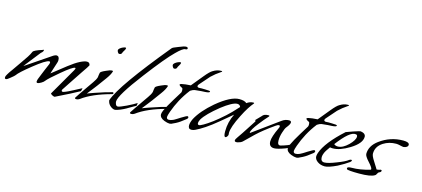

<svg xmlns="http://www.w3.org/2000/svg" viewBox="-52 -948 2988 1360"><g transform="rotate(15 1442.0 -268.0)"><path d="M372 24Q366 24 354 17.5Q342 11 344 6L459 -193Q465 -204 465 -208Q465 -212 461 -212Q443 -212 367 -148Q296 -89 279 -67Q275 -60 258 -49.5Q241 -39 231 -39Q223 -39 223 -49Q223 -54 224.5 -58.5Q226 -63 227 -67L243 -107Q249 -122 257.5 -142.5Q266 -163 277 -188Q280 -196 280 -201Q280 -209 273 -209Q249 -209 163 -140Q83 -76 67 -52Q63 -46 39 -27Q17 -8 9 -8H7Q-1 -8 -1 -17Q-1 -29 8 -42Q12 -49 18.5 -59Q25 -69 35 -82Q55 -109 83 -151Q103 -179 117.5 -201.5Q132 -224 140 -243Q146 -256 207 -275Q212 -278 213 -278Q218 -278 214 -268Q210 -259 199 -251Q156 -197 133 -167Q108 -136 104 -129L290 -255Q304 -263 311 -263Q333 -263 333 -233Q333 -224 330 -215L302 -128L405 -209Q450 -244 482 -260Q514 -276 532 -276Q552 -276 555 -255Q553 -250 542.5 -234Q532 -218 514 -192Q496 -165 470.5 -126.5Q445 -88 412 -38Q411 -37 411 -33Q411 -27 417 -25Q420 -24 427 -26Q442 -31 458.5 -39Q475 -47 492 -56L549 -86Q549 -80 544 -63Q516 -47 474.5 -26Q433 -5 376 23Q375 24 372 24Z M526 1Q516 1 516 -5Q516 -8 519 -12Q527 -25 537.5 -40Q548 -55 559 -71Q570 -88 583.5 -106.5Q597 -125 611 -146Q629 -171 634 -189Q635 -193 635 -197.5Q635 -202 636 -206L639 -223Q641 -232 678 -248Q705 -261 720 -261Q728 -261 726 -255Q719 -231 694 -197L645 -130Q636 -117 621.5 -99.5Q607 -82 588 -57Q590 -58 596.5 -60.5Q603 -63 614 -67Q625 -71 641 -76.5Q657 -82 679 -89Q693 -94 714 -100.5Q735 -107 764 -114Q770 -114 770 -108V-106Q770 -102 764 -100Q625 -63 550 -7Q539 1 526 1ZM736 -388Q731 -388 726 -396.5Q721 -405 721 -410Q721 -418 730 -425.5Q739 -433 750.5 -438Q762 -443 768 -443Q774 -443 774 -440Q774 -435 771.5 -429.5Q769 -424 764 -416Q759 -410 755.5 -399Q752 -388 736 -388Z M813 2Q800 5 780 -9Q757 -26 754 -53Q774 -112 857 -229Q940 -346 1085 -522Q1089 -529 1130 -544Q1168 -560 1182 -560Q1196 -560 1196 -550Q1196 -541 1180 -541Q1163 -541 1117 -495Q1061 -441 941 -283Q803 -102 803 -57Q803 -47 808 -36Q813 -25 824 -25Q830 -25 847.5 -32Q865 -39 886 -49Q907 -59 926 -69.5Q945 -80 954 -86Q954 -66 949 -63Q941 -59 933.5 -55Q926 -51 918 -46Q911 -42 903 -37.5Q895 -33 887 -28Q846 -5 813 2Z M929 1Q919 1 919 -5Q919 -8 922 -12Q930 -25 940.5 -40Q951 -55 962 -71Q973 -88 986.5 -106.5Q1000 -125 1014 -146Q1032 -171 1037 -189Q1038 -193 1038 -197.5Q1038 -202 1039 -206L1042 -223Q1044 -232 1081 -248Q1108 -261 1123 -261Q1131 -261 1129 -255Q1122 -231 1097 -197L1048 -130Q1039 -117 1024.5 -99.5Q1010 -82 991 -57Q993 -58 999.5 -60.5Q1006 -63 1017 -67Q1028 -71 1044 -76.5Q1060 -82 1082 -89Q1096 -94 1117 -100.5Q1138 -107 1167 -114Q1173 -114 1173 -108V-106Q1173 -102 1167 -100Q1028 -63 953 -7Q942 1 929 1ZM1139 -388Q1134 -388 1129 -396.5Q1124 -405 1124 -410Q1124 -418 1133 -425.5Q1142 -433 1153.5 -438Q1165 -443 1171 -443Q1177 -443 1177 -440Q1177 -435 1174.5 -429.5Q1172 -424 1167 -416Q1162 -410 1158.5 -399Q1155 -388 1139 -388Z M1209 -3Q1194 -3 1170 -12Q1134 -26 1134 -52Q1134 -62 1142 -81Q1150 -98 1162.5 -121Q1175 -144 1193 -173L1233 -238Q1235 -243 1235 -247.5Q1235 -252 1235 -256Q1235 -268 1229 -271Q1207 -281 1207 -289Q1207 -293 1218 -296Q1231 -299 1247.5 -301Q1264 -303 1285 -304Q1320 -348 1354 -388Q1389 -431 1408 -441Q1437 -459 1466 -459Q1474 -459 1474 -457Q1474 -453 1470 -452Q1432 -427 1402 -398L1338 -325Q1332 -318 1332 -312Q1332 -304 1344 -302Q1349 -302 1354 -302.5Q1359 -303 1365 -303Q1376 -303 1390 -302.5Q1404 -302 1419 -301Q1428 -300 1428 -296Q1428 -287 1395 -285Q1373 -285 1320 -279Q1307 -277 1289 -265Q1255 -221 1231 -176Q1207 -131 1191 -86Q1180 -55 1180 -45Q1180 -28 1197 -28Q1211 -28 1226 -35Q1232 -37 1243 -44Q1249 -48 1257 -52.5Q1265 -57 1275 -64Q1313 -87 1317 -87Q1327 -87 1327 -79Q1327 -72 1319 -66L1282 -38Q1268 -28 1252.5 -20Q1237 -12 1221 -5Q1215 -3 1209 -3Z M1369 -1Q1346 -1 1346 -28Q1346 -47 1360 -77Q1396 -144 1479 -215Q1580 -299 1643 -299Q1682 -299 1697 -284Q1720 -301 1746 -301Q1751 -301 1751 -298Q1751 -296 1749 -294Q1735 -278 1717.5 -251Q1700 -224 1680 -184Q1633 -92 1633 -49Q1633 -39 1634 -37V-36Q1634 -30 1628 -21.5Q1622 -13 1616 -13Q1604 -13 1604 -53Q1604 -121 1635 -183L1550 -112Q1502 -72 1463.5 -46.5Q1425 -21 1397 -8Q1383 -1 1369 -1ZM1414 -47Q1420 -47 1427 -51Q1440 -56 1472 -77Q1504 -98 1541 -129Q1587 -167 1617.5 -198.5Q1648 -230 1662 -246Q1656 -263 1638 -263Q1603 -263 1526 -203Q1439 -133 1412 -88Q1403 -72 1403 -58Q1403 -47 1414 -47Z M1699 1Q1687 1 1687 -8Q1687 -17 1699 -33Q1707 -42 1792 -174Q1794 -177 1792 -180Q1789 -183 1790 -186L1826 -223Q1839 -242 1871 -242Q1879 -242 1879 -238L1876 -233Q1863 -219 1848.5 -202Q1834 -185 1818 -164Q1775 -109 1775 -90Q1775 -87 1776 -86L1970 -227Q1994 -245 2022 -245Q2038 -245 2038 -233Q2038 -220 2017 -194Q2006 -182 1996 -148Q1986 -117 1986 -88Q1986 -51 2010 -57Q2036 -64 2058.5 -73Q2081 -82 2099 -95Q2108 -101 2117 -101Q2122 -101 2122 -97Q2122 -94 2113 -83Q2100 -67 2047 -46Q1993 -26 1970 -26Q1931 -26 1931 -67Q1931 -100 1965 -172Q1969 -179 1969 -186Q1969 -193 1962 -193Q1952 -193 1939 -183Q1899 -155 1867.5 -130Q1836 -105 1814 -84L1743 -15Q1731 -5 1710 0Q1707 1 1704 1Q1701 1 1699 1Z M2139 -3Q2124 -3 2100 -12Q2064 -26 2064 -52Q2064 -62 2072 -81Q2080 -98 2092.5 -121Q2105 -144 2123 -173L2163 -238Q2165 -243 2165 -247.5Q2165 -252 2165 -256Q2165 -268 2159 -271Q2137 -281 2137 -289Q2137 -293 2148 -296Q2161 -299 2177.5 -301Q2194 -303 2215 -304Q2250 -348 2284 -388Q2319 -431 2338 -441Q2367 -459 2396 -459Q2404 -459 2404 -457Q2404 -453 2400 -452Q2362 -427 2332 -398L2268 -325Q2262 -318 2262 -312Q2262 -304 2274 -302Q2279 -302 2284 -302.5Q2289 -303 2295 -303Q2306 -303 2320 -302.5Q2334 -302 2349 -301Q2358 -300 2358 -296Q2358 -287 2325 -285Q2303 -285 2250 -279Q2237 -277 2219 -265Q2185 -221 2161 -176Q2137 -131 2121 -86Q2110 -55 2110 -45Q2110 -28 2127 -28Q2141 -28 2156 -35Q2162 -37 2173 -44Q2179 -48 2187 -52.5Q2195 -57 2205 -64Q2243 -87 2247 -87Q2257 -87 2257 -79Q2257 -72 2249 -66L2212 -38Q2198 -28 2182.5 -20Q2167 -12 2151 -5Q2145 -3 2139 -3Z M2349 5Q2318 5 2295.5 -11Q2273 -27 2273 -49Q2273 -57 2278 -74Q2307 -157 2430 -268L2480 -286Q2528 -302 2532 -301Q2569 -295 2569 -270Q2569 -222 2492 -175Q2423 -133 2371 -133Q2366 -133 2361 -133.5Q2356 -134 2351 -135Q2341 -121 2333 -109Q2325 -97 2320 -86Q2312 -67 2312 -54Q2312 -21 2339 -21Q2366 -21 2426 -45Q2484 -67 2505 -84Q2513 -89 2519 -89Q2525 -89 2525 -84Q2524 -78 2515 -71Q2500 -60 2480.5 -48.5Q2461 -37 2437 -24Q2376 5 2349 5ZM2402 -155Q2438 -155 2478 -194Q2516 -232 2516 -257Q2516 -271 2503 -272Q2460 -279 2374 -165Q2384 -155 2402 -155Z M2598 -9Q2556 -9 2534.5 -11Q2513 -13 2511 -14Q2505 -19 2505 -23Q2505 -35 2538 -35Q2597 -35 2669 -56Q2673 -57 2673 -62Q2673 -73 2642 -107Q2611 -141 2611 -157Q2611 -216 2669 -259Q2746 -316 2840 -316Q2885 -316 2885 -296Q2885 -277 2853 -272Q2849 -272 2842 -273.5Q2835 -275 2826 -277Q2810 -281 2798 -281Q2746 -281 2705 -255Q2656 -224 2656 -171Q2656 -154 2679 -119Q2686 -108 2691.5 -99Q2697 -90 2701 -84Q2709 -71 2710 -69Q2718 -69 2730 -72Q2736 -75 2740 -75Q2747 -75 2747 -69Q2747 -60 2735 -55Q2726 -52 2721 -40.5Q2716 -29 2710 -27Q2682 -9 2598 -9Z"/></g></svg>

Font: Whisper
Style: Regular
Weight: 400
Designer: Robert E. Leuschke
Foundry: Robert E. Leuschke
Version: Version 1.010; ttfautohint (v1.8.4.7-5d5b)